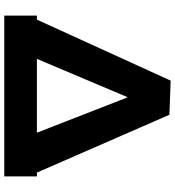

<svg xmlns="http://www.w3.org/2000/svg" viewBox="20 -803 820 900"><g transform="rotate(90 430.0 -353.0)"><path d="M789 -116H807V37H53V-116H72L358 -743L518 -737ZM436 -542 256 -116H602Z"/></g></svg>

Font: OpenDyslexic
Style: Bold
Weight: 800
Designer: Abbie Gonzalez
Version: Version 0.920;hotconv 1.0.109;makeotfexe 2.5.65596